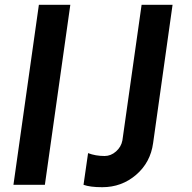

<svg xmlns="http://www.w3.org/2000/svg" viewBox="-20 -770 799 800"><path d="M142 -750H273L167 0H36ZM406 10Q355 10 328 0L347 -132Q378 -120 416 -120Q442 -120 463.5 -139Q485 -158 490 -185L570 -750H699L618 -174Q607 -93 547 -41.5Q487 10 406 10Z"/></svg>

Font: Oakes Grotesk
Style: Bold Italic
Weight: 600
Italic angle: -8°
Designer: Samuel Oakes
Foundry: Samuel Oakes
Version: Version 1.000;PS 001.000;hotconv 1.0.88;makeotf.lib2.5.64775